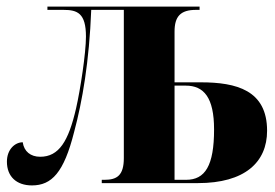

<svg xmlns="http://www.w3.org/2000/svg" viewBox="-20 -556 836 583"><path d="M77 7C137 7 174 -32 205 -155C230 -248 251 -369 257 -526H356V-76C356 -23 335 -10 297 -10H289V0H581C723 0 791 -63 791 -159C791 -282 698 -306 590 -306H510V-460C510 -506 528 -526 575 -526H586V-536H124V-526H173C215 -526 241 -516 241 -445C241 -395 224 -284 211 -227C188 -127 159 -80 102 -80C73 -80 53 -96 49 -124C26 -124 1 -103 1 -65C1 -20 30 7 77 7ZM545 -10H510V-296H544C599 -296 630 -260 630 -163C630 -53 603 -10 545 -10Z"/></svg>

Font: Noto Serif Display Condensed ExtraBold
Style: Regular
Weight: 800
Width: 3
Designer: Monotype Design Team
Foundry: Monotype Imaging Inc.
Version: Version 2.009